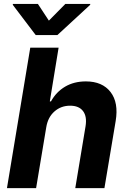

<svg xmlns="http://www.w3.org/2000/svg" viewBox="-20 -974 664 994"><path d="M219.5 -315.3 166.9 0H16L136.7 -727.3H283.4L237.9 -449.2H244Q271 -498.2 317.1 -525.4Q363.3 -552.6 424.4 -552.6Q509.9 -552.6 552.4 -497.5Q594.8 -442.5 578.8 -347.3L520.6 0H369.7L422.9 -320.3Q431.1 -370.7 410 -398.8Q388.8 -426.8 343 -426.8Q295.8 -426.8 261.9 -397Q228 -367.2 219.5 -315.3ZM176.1 -953.8 233 -867.2 318.5 -953.8H447.4L446.7 -948.9L277.3 -792.6H164.8L46.2 -948.9L46.9 -953.8Z"/></svg>

Font: Karasuma Gothic
Style: Bold Italic
Weight: 700
Italic angle: 9.39998°
Designer: Rasmus Andersson / Ryoko Nishizuka
Foundry: Genbu
Version: Version 1.00